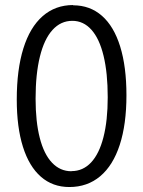

<svg xmlns="http://www.w3.org/2000/svg" viewBox="-20 -732 570 765"><path d="M256.3 13.2Q189.9 13.2 143 -27.8Q96 -68.8 71.4 -147Q46.8 -225.1 46.8 -335.4Q46.8 -454.6 73.1 -539.1Q99.4 -623.5 150 -667.7Q200.6 -711.9 271.5 -711.9V-710.9Q338.5 -710.9 386.3 -668.9Q434 -627 458.9 -546.4Q483.8 -465.8 483.8 -352.5Q483.8 -236.8 457.1 -154.8Q430.4 -72.8 379.3 -29.8Q328.1 13.2 256.3 13.2ZM265.1 -50.2Q310.5 -50.2 342.9 -84.7Q375.3 -119.3 392.2 -185.4Q409.2 -251.6 409.2 -344.7Q409.2 -441.2 392.7 -509.3Q376.3 -577.5 344.4 -613.3Q312.5 -649 268.1 -649Q222.1 -649 189.1 -612.6Q156.1 -576.1 139 -506.5Q121.8 -436.9 121.8 -338.9Q121.8 -247.3 138.5 -182.4Q155.2 -117.4 187.4 -83.6Q219.6 -49.7 264.6 -49.7Z"/></svg>

Font: DavidDev Light
Style: Regular
Weight: 300
Designer: David.dev
Foundry: David.dev
Version: Version 1.001;FEAKit 1.0